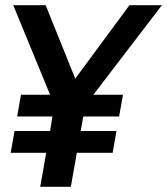

<svg xmlns="http://www.w3.org/2000/svg" viewBox="-20 -720 644 740"><path d="M340 -355H454L439 -271H301L291 -215H429L414 -131H276L253 0H135L158 -131H21L36 -215H173L182 -271H46L61 -355H173L31 -700H156L270 -417L479 -700H604Z"/></svg>

Font: Cabin SemiBold
Style: Italic
Weight: 600
Italic angle: -7°
Designer: Pablo Impallari
Foundry: Pablo Impallari. http://www.impallari.com Igino Marini. http://www.ikern.com
Version: Version 2.200